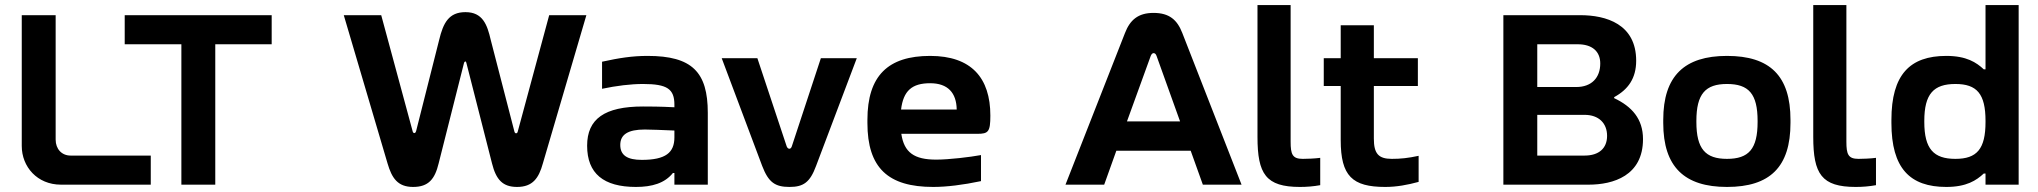

<svg xmlns="http://www.w3.org/2000/svg" viewBox="-20 -730 8055 759"><path d="M66 -670V-153C66 -71 127 0 221 0H576V-115H259C224 -115 200 -141 200 -178V-670Z M1054 -670H473V-555H697V0H831V-555H1054Z M1714 -84 1814 -480C1815 -484 1817 -487 1820 -487C1822 -487 1823 -484 1824 -480L1925 -84C1941 -20 1967 9 2024 9C2086 9 2110 -26 2126 -84L2298 -670H2151L2027 -211C2026 -205 2023 -203 2020 -203C2017 -203 2014 -206 2013 -212L1920 -572C1906 -633 1888 -682 1820 -682C1754 -682 1732 -639 1716 -572L1625 -212C1623 -206 1621 -204 1618 -204C1615 -204 1612 -206 1611 -212L1487 -670H1339L1512 -84C1529 -26 1552 9 1613 9C1674 9 1699 -22 1714 -84Z M2540 -509C2480 -509 2428 -501 2360 -486V-379C2417 -391 2473 -398 2522 -398C2618 -398 2646 -378 2646 -316V-306C2587 -309 2545 -309 2522 -309C2370 -309 2301 -260 2301 -154C2301 -44 2366 9 2494 9C2558 9 2608 -6 2640 -46H2646V0H2778V-284C2778 -445 2716 -509 2540 -509ZM2432 -157C2432 -198 2462 -218 2529 -218C2552 -218 2597 -216 2646 -214V-187C2646 -127 2612 -98 2517 -98C2460 -98 2432 -116 2432 -157Z M2833 -500 2993 -74C3018 -9 3044 9 3101 9C3156 9 3182 -9 3206 -74L3367 -500H3225L3110 -151C3108 -145 3104 -142 3101 -142C3097 -142 3093 -144 3090 -151L2974 -500Z M3895 -273C3895 -422 3820 -509 3657 -509C3491 -509 3409 -431 3409 -256V-244C3409 -66 3491 9 3669 9C3722 9 3787 1 3858 -14V-117C3815 -109 3731 -99 3681 -99C3594 -99 3554 -127 3543 -201H3844C3887 -201 3895 -209 3895 -273ZM3542 -297C3551 -371 3585 -401 3657 -401C3727 -401 3761 -363 3762 -297Z M4427 -599 4192 0H4345L4393 -134H4687L4735 0H4888L4654 -599C4634 -651 4603 -679 4540 -679C4479 -679 4447 -651 4427 -599ZM4435 -250 4529 -509C4532 -517 4537 -520 4540 -520C4544 -520 4549 -518 4552 -509L4645 -250Z M5130 -102C5089 -102 5082 -120 5082 -170V-710H4951V-189C4951 -42 4984 9 5119 9C5145 9 5172 7 5199 2V-106C5177 -103 5144 -102 5130 -102Z M5482 -102C5429 -102 5411 -123 5411 -182V-390H5585V-500H5411V-630H5280V-500H5213V-390H5280V-176C5280 -34 5326 9 5456 9C5501 9 5544 1 5588 -11V-114C5546 -105 5517 -102 5482 -102Z M6227 -670H5923V0H6260C6357 0 6475 -35 6475 -180C6475 -260 6431 -309 6361 -342V-346C6416 -376 6448 -420 6448 -490C6448 -635 6329 -670 6227 -670ZM6057 -115V-276H6244C6300 -276 6333 -243 6333 -193C6333 -144 6301 -115 6244 -115ZM6057 -386V-555H6217C6274 -555 6306 -527 6306 -479C6306 -423 6272 -386 6211 -386Z M6555 -256V-244C6555 -70 6639 9 6807 9C6977 9 7058 -70 7058 -244V-256C7058 -430 6977 -509 6807 -509C6639 -509 6555 -430 6555 -256ZM6686 -248V-252C6686 -359 6722 -398 6807 -398C6893 -398 6928 -359 6928 -252V-248C6928 -141 6893 -102 6807 -102C6722 -102 6686 -141 6686 -248Z M7327 -102C7286 -102 7279 -120 7279 -170V-710H7148V-189C7148 -42 7181 9 7316 9C7342 9 7369 7 7396 2V-106C7374 -103 7341 -102 7327 -102Z M7457 -256V-244C7457 -65 7530 9 7674 9C7754 9 7793 -17 7822 -44H7829V0H7960V-710H7829V-456H7822C7793 -483 7754 -509 7674 -509C7530 -509 7457 -435 7457 -256ZM7587 -248V-252C7587 -359 7624 -398 7710 -398C7795 -398 7829 -359 7829 -252V-248C7829 -141 7795 -102 7710 -102C7624 -102 7587 -141 7587 -248Z"/></svg>

Font: LT Wave Alt Bold
Style: Regular
Weight: 700
Designer: Daniel Lyons
Version: Version 2.5 (Glyphs App)